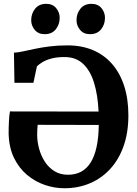

<svg xmlns="http://www.w3.org/2000/svg" viewBox="-20 -993 731 1024"><path d="M323.2 11Q270.7 11 218.9 -6.7Q167.1 -24.4 124.1 -60.4Q81.2 -96.4 54.5 -151.3Q27.9 -206.3 26 -280.7Q26 -313.2 27.7 -346.7Q29.3 -380.3 33.2 -398.7L505.7 -398Q501.7 -486.2 481.6 -551.5Q461.5 -616.7 422.9 -652.8Q384.3 -688.8 324.5 -688.8Q282.1 -688.8 252.7 -680.5Q223.4 -672.2 205 -660.6Q186.7 -649 176.9 -639.2L158.2 -551.3H57L54.4 -712Q75.4 -713 103.1 -719Q130.9 -725 166 -732.5Q201.2 -740 244.7 -745.5Q288.2 -751 340.5 -751Q415.3 -751 475.2 -725.8Q535 -700.6 577.3 -652.5Q619.5 -604.4 642.1 -535Q664.7 -465.7 664.7 -377.4Q664.7 -286.4 639.4 -214.4Q614 -142.4 568.1 -92.3Q522.1 -42.1 459.8 -15.6Q397.5 11 323.2 11ZM342.7 -61Q381.6 -61 411.8 -76.8Q442 -92.6 462.8 -125.2Q483.7 -157.8 494.8 -208Q505.9 -258.3 506.8 -326.6L180.8 -327.3Q179.5 -313.8 178.9 -301.4Q178.2 -289 178.2 -273.7Q178.2 -238.5 188.2 -201.1Q198.2 -163.7 218.4 -131.9Q238.6 -100.1 269.7 -80.5Q300.7 -61 342.7 -61ZM217.6 -810.8Q184.4 -810.8 165.4 -833.5Q146.4 -856.1 146.4 -885.3Q146.4 -920.7 167.4 -946.6Q188.4 -972.5 226.1 -972.5H227.1Q260.4 -972.5 279.3 -949.9Q298.3 -927.2 298.3 -898Q298.3 -862.7 277.5 -836.7Q256.8 -810.8 218.6 -810.8ZM459.2 -810.8Q426.1 -810.8 407.1 -833.5Q388.1 -856.1 388.1 -885.3Q388.1 -920.7 409 -946.6Q430 -972.5 467.7 -972.5H468.7Q502 -972.5 520.9 -949.9Q539.9 -927.2 539.9 -898Q539.9 -862.7 519.2 -836.7Q498.4 -810.8 460.2 -810.8Z"/></svg>

Font: Merriweather 7pt Light
Style: Regular
Weight: 300
Designer: Eben Sorkin
Foundry: Eben Sorkin
Version: Version 2.200;gftools[0.9.31]